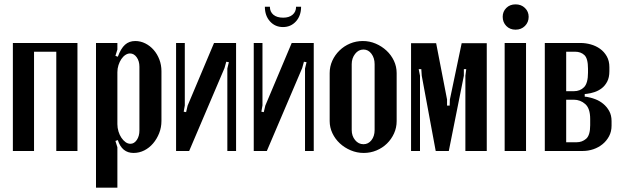

<svg xmlns="http://www.w3.org/2000/svg" viewBox="-20 -692 2848 880"><path d="M335 -495V0H238V-455H136V0H39V-495Z M509 -436 520 -432Q534 -470 553 -487Q572 -504 600 -504Q624 -504 646 -493Q668 -482 684.5 -463Q701 -444 710.5 -419Q720 -394 720 -366V-138Q720 -108 709.5 -81.5Q699 -55 681.5 -34.5Q664 -14 641 -2.5Q618 9 592 9Q539 9 520 -50L509 -46L518 -17V168H420V-495H518V-465ZM518 -123Q518 -106 523 -89.5Q528 -73 536.5 -60.5Q545 -48 555.5 -40.5Q566 -33 578 -33Q595 -33 607 -50.5Q619 -68 619 -94V-386Q619 -412 606.5 -429.5Q594 -447 576 -447Q565 -447 554.5 -440Q544 -433 536 -421Q528 -409 523 -393.5Q518 -378 518 -361Z M1062 -495V0H1022V-378L1029 -407L1017 -409L1009 -380L847 0H787V-495H827V-209L822 -180L833 -178L840 -208L961 -495Z M1418 -495V0H1378V-378L1385 -407L1373 -409L1365 -380L1203 0H1143V-495H1183V-209L1178 -180L1189 -178L1196 -208L1317 -495ZM1337 -661H1360Q1360 -620 1336.5 -594Q1313 -568 1277 -568Q1241 -568 1217.5 -594Q1194 -620 1194 -661H1217Q1217 -638 1233 -624.5Q1249 -611 1278 -611Q1305 -611 1321 -624.5Q1337 -638 1337 -661Z M1643 -504Q1674 -504 1702 -492Q1730 -480 1751.5 -460Q1773 -440 1785.5 -413.5Q1798 -387 1798 -357V-137Q1798 -107 1786 -80.5Q1774 -54 1753.5 -34Q1733 -14 1705.5 -2.5Q1678 9 1647 9Q1616 9 1587.5 -3Q1559 -15 1537.5 -35Q1516 -55 1503.5 -81.5Q1491 -108 1491 -137V-357Q1491 -387 1503 -413.5Q1515 -440 1536 -460.5Q1557 -481 1584.5 -492.5Q1612 -504 1643 -504ZM1646 -465Q1623 -465 1607.5 -445Q1592 -425 1592 -398V-96Q1592 -69 1607.5 -50Q1623 -31 1646 -31Q1668 -31 1682.5 -49.5Q1697 -68 1697 -96V-398Q1697 -426 1682.5 -445.5Q1668 -465 1646 -465Z M2211 0H2113V-345L2117 -375H2106V-345L2037 0H1977L1913 -345L1911 -375H1899L1905 -345V0H1864V-494H1979L2029 -236V-208H2041L2042 -236L2096 -494H2211Z M2284 -615Q2284 -639 2300.5 -655.5Q2317 -672 2343 -672Q2369 -672 2386 -655.5Q2403 -639 2403 -615Q2403 -590 2386 -573Q2369 -556 2343 -556Q2317 -556 2300.5 -573Q2284 -590 2284 -615ZM2391 -495V0H2293V-495Z M2773 -366Q2773 -337 2763 -318Q2753 -299 2738 -287.5Q2723 -276 2705 -270Q2687 -264 2670 -262L2660 -261V-249L2670 -248Q2688 -245 2708 -237.5Q2728 -230 2744.5 -216.5Q2761 -203 2772 -183.5Q2783 -164 2783 -137V-116Q2783 -89 2771.5 -67.5Q2760 -46 2741.5 -31Q2723 -16 2699.5 -8Q2676 0 2651 0H2477V-495H2641Q2664 -495 2687.5 -488.5Q2711 -482 2730 -468.5Q2749 -455 2761 -434Q2773 -413 2773 -384ZM2610 -274Q2639 -274 2657 -292.5Q2675 -311 2675 -359V-377Q2675 -424 2658.5 -439.5Q2642 -455 2616 -455H2575V-274ZM2685 -147Q2685 -195 2662.5 -215Q2640 -235 2610 -235H2575V-40H2623Q2648 -40 2666.5 -56Q2685 -72 2685 -118Z"/></svg>

Font: Moniqa Paragraph
Style: Bold
Weight: 700
Designer: Rajesh Rajput
Foundry: Rajesh Rajput
Version: Version 1.000